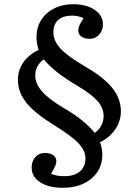

<svg xmlns="http://www.w3.org/2000/svg" viewBox="-20 -734 658 910"><path d="M278 156Q211 156 170.5 130Q130 104 130 60Q130 30 147.5 10.5Q165 -9 192 -9Q218 -9 232.5 1.5Q247 12 247 30Q247 40 242.5 51.5Q238 63 222 89Q232 95 249 98Q266 101 286 101Q332 101 358.5 78.5Q385 56 385 17Q385 -20 352 -55Q319 -90 236 -141Q144 -198 104.5 -247.5Q65 -297 65 -356Q65 -402 91 -439Q117 -476 163 -497Q153 -529 153 -558Q153 -604 175 -639Q197 -674 236.5 -694Q276 -714 326 -714Q389 -714 428.5 -687.5Q468 -661 468 -618Q468 -590 450 -570Q432 -550 406 -550Q381 -550 366 -560.5Q351 -571 351 -589Q351 -600 355.5 -611.5Q360 -623 376 -648Q366 -653 351 -656.5Q336 -660 322 -660Q279 -660 256 -639.5Q233 -619 233 -581Q233 -540 267.5 -503Q302 -466 388 -416Q474 -366 513.5 -315.5Q553 -265 553 -206Q553 -161 526.5 -121.5Q500 -82 454 -60Q465 -29 465 -1Q465 69 413 112.5Q361 156 278 156ZM429 -104Q471 -135 471 -185Q471 -221 443.5 -253.5Q416 -286 354 -323Q293 -359 254.5 -389Q216 -419 187 -453Q147 -422 147 -376Q147 -338 178 -302Q209 -266 277 -225Q331 -194 367.5 -164.5Q404 -135 429 -104Z"/></svg>

Font: Text Regular
Style: Regular
Weight: 400
Designer: Latin by Veronika Burian and Jose Scaglione. Greek by Irene Vlachou. Cyrillic by Vera Evstafieva.
Foundry: TypeTogether
Version: Version 3.002